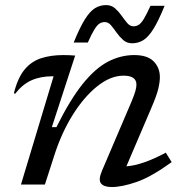

<svg xmlns="http://www.w3.org/2000/svg" viewBox="-20 -744 738 774"><path d="M41 -366 36 -368Q51 -429 78.2 -462.5Q105.5 -496 145 -509Q184.5 -522 235 -522Q259.5 -522 283 -520L189 -231.5H207.5Q262.5 -342.5 313.5 -405.8Q364.5 -469 415.5 -495.5Q466.5 -522 521 -522Q574.5 -522 599.5 -496.5Q624.5 -471 624.5 -433Q624.5 -413 617.8 -385.2Q611 -357.5 591 -311L489.5 -73.5Q553.5 -78 648.5 -128.5L672 -90.5Q590 -31 530.8 -10.5Q471.5 10 430.5 10Q398.5 10 387 -4.8Q375.5 -19.5 391.5 -56.5L510 -334Q521.5 -361.5 525.8 -377Q530 -392.5 530 -403Q530 -439 478 -439Q426 -439 372.8 -396.8Q319.5 -354.5 274.2 -282.5Q229 -210.5 200 -121L161 0H64.5L196 -436.5H191.5Q143 -436.5 106.8 -420.2Q70.5 -404 41 -366ZM643.5 -720.5Q618.5 -659 598 -626.5Q577.5 -594 557.2 -581.8Q537 -569.5 513 -569.5Q491.5 -569.5 476.8 -582.5Q462 -595.5 450.2 -612.2Q438.5 -629 427.5 -642Q416.5 -655 402.5 -655Q391 -655 381.5 -649.2Q372 -643.5 361 -626Q350 -608.5 334 -572.5H277Q302 -634 322.5 -666.5Q343 -699 363.2 -711.2Q383.5 -723.5 407.5 -723.5Q429 -723.5 443.8 -710.5Q458.5 -697.5 470.2 -680.8Q482 -664 493 -651Q504 -638 518 -638Q529.5 -638 539 -643.8Q548.5 -649.5 559.5 -667.2Q570.5 -685 586.5 -720.5Z"/></svg>

Font: Newsreader Caption
Style: Italic
Weight: 400
Italic angle: -17°
Designer: Hugues Gentile
Foundry: Production Type
Version: Version 1.001